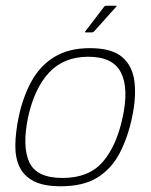

<svg xmlns="http://www.w3.org/2000/svg" viewBox="-20 -645 526 670"><path d="M192 5Q133 5 98.5 -12.5Q64 -30 48.5 -62Q33 -94 33.5 -138Q34 -182 45 -236Q60 -307 90 -361.5Q120 -416 170 -446.5Q220 -477 294 -477Q369 -477 405.5 -446.5Q442 -416 449 -361.5Q456 -307 441 -236Q426 -165 397.5 -110.5Q369 -56 320 -25.5Q271 5 192 5ZM198 -24Q290 -24 338.5 -80Q387 -136 408 -236Q430 -337 402 -392Q374 -447 288 -447Q203 -447 151.5 -392Q100 -337 78 -236Q57 -135 82 -79.5Q107 -24 198 -24ZM279 -532Q276 -532 276.5 -533.5Q277 -535 278 -536L343 -621Q346 -625 352 -625H385Q387 -625 387 -624Q387 -623 385 -621L308 -535Q306 -534 304.5 -533Q303 -532 301 -532Z"/></svg>

Font: Glory Thin
Style: Italic
Weight: 100
Italic angle: -12°
Designer: Robert Leuschke
Foundry: Robert Leuschke
Version: Version 1.011